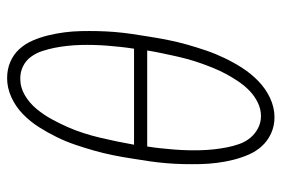

<svg xmlns="http://www.w3.org/2000/svg" viewBox="-146 -638 792 540"><g transform="rotate(90 250.0 -368.0)"><path d="M200 8Q175 8 154 -1Q133 -10 118 -26.5Q103 -43 94 -64Q85 -85 79.5 -107.5Q74 -130 71 -153Q68 -176 67.5 -199.5Q67 -223 67.5 -247Q68 -271 70 -295Q72 -319 75.5 -343Q79 -367 83 -391Q87 -417 92.5 -444.5Q98 -472 105.5 -498.5Q113 -525 122 -551.5Q131 -578 143.5 -604Q156 -630 171.5 -654Q187 -678 208 -698.5Q229 -719 255.5 -731.5Q282 -744 310 -744Q334 -744 355 -734.5Q376 -725 391 -708.5Q406 -692 415 -671Q424 -650 429.5 -628Q435 -606 438 -582.5Q441 -559 441.5 -535.5Q442 -512 441.5 -488Q441 -464 439 -440Q437 -416 433.5 -392Q430 -368 426 -344Q422 -317 416.5 -290Q411 -263 403.5 -236.5Q396 -210 387 -183.5Q378 -157 365.5 -131.5Q353 -106 337.5 -81.5Q322 -57 301 -36.5Q280 -16 253.5 -4Q227 8 200 8ZM122 -386H392Q395 -405 397 -423.5Q399 -442 400.5 -461Q402 -480 402.5 -499Q403 -518 402.5 -536.5Q402 -555 400 -573.5Q398 -592 394.5 -610Q391 -628 385 -645Q379 -662 368 -675.5Q357 -689 341 -697.5Q325 -706 306 -706Q287 -706 268.5 -697Q250 -688 235.5 -674Q221 -660 209.5 -643Q198 -626 188.5 -608.5Q179 -591 171.5 -572.5Q164 -554 157.5 -535.5Q151 -517 146 -498.5Q141 -480 137 -461.5Q133 -443 129 -424Q125 -405 122 -386ZM201 -29Q226 -29 248 -42Q270 -55 286.5 -75Q303 -95 315 -117Q327 -139 337 -161.5Q347 -184 354.5 -207.5Q362 -231 367.5 -254.5Q373 -278 378 -302Q383 -326 387 -349H117Q114 -330 112 -311.5Q110 -293 108.5 -274Q107 -255 106.5 -236Q106 -217 106.5 -198.5Q107 -180 109 -161.5Q111 -143 114.5 -125.5Q118 -108 123.5 -91Q129 -74 139.5 -59.5Q150 -45 166 -37Q182 -29 201 -29Z"/></g></svg>

Font: Iosevka Slab XLtObl
Style: Regular
Weight: 200
Italic angle: -9°
Monospace: yes
Designer: Belleve Invis
Foundry: Belleve Invis
Version: Version 11.1.1; ttfautohint (v1.8.3)